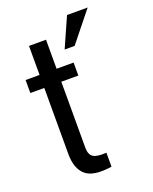

<svg xmlns="http://www.w3.org/2000/svg" viewBox="-140 -818 719 901"><g transform="rotate(-20 220.0 -368.0)"><path d="M307.1 -740.2H410.2L291 -591.8H241.2ZM20 -455.1V-520H89.8V-665H174.8V-520H259.8V-455.1H174.8V-125Q174.8 -91.3 193.6 -78.9Q212.4 -66.4 259.8 -69.8V0Q166.5 14.2 128.2 -18.8Q89.8 -51.8 89.8 -125V-455.1Z"/></g></svg>

Font: Miedinger*
Style: Book
Weight: 400
Version: Version 001.000